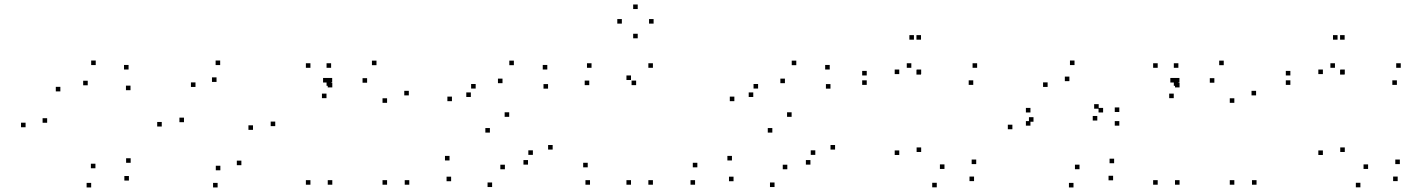

<svg xmlns="http://www.w3.org/2000/svg" viewBox="-20 -801 6240 843"><path d="M92.3 -242.3V-262.3H72.3V-242.3ZM380.3 22V2H360.3V22ZM546 -8.2V-28.2H526V-8.2ZM553.7 -86.2V-106.2H533.7V-86.2ZM399 -62.2V-82.2H379V-62.2ZM187 -262V-282H167V-262ZM245 -399.7V-419.7H225V-399.7ZM365.2 -426.5V-446.5H345.2V-426.5ZM553 -405V-425H533V-405ZM544.5 -495.8V-515.8H524.5V-495.8ZM400.3 -515.3V-535.3H380.3V-515.3Z M1188.5 -247.2V-267.2H1168.5V-247.2ZM946.7 -515.3V-535.3H926.7V-515.3ZM690.2 -245.5V-265.5H670.2V-245.5ZM935.5 22V2H915.5V22ZM787.8 -264.5V-284.5H767.8V-264.5ZM838.3 -419.2V-439.2H818.3V-419.2ZM930.7 -441.3V-461.3H910.7V-441.3ZM1090.8 -230.8V-250.8H1070.8V-230.8ZM1039.8 -75.7V-95.7H1019.8V-75.7ZM947.5 -53.3V-73.3H927.5V-53.3Z M1433.8 -424.2V-444.2H1413.8V-424.2ZM1433.8 -503.3V-523.3H1413.8V-503.3ZM1343 -503.3V-523.3H1323V-503.3ZM1343 10V-10H1323V10ZM1439 10V-10H1419V10ZM1439 -417.2V-437.2H1419V-417.2ZM1775 -382.2V-402.2H1755V-382.2ZM1633 -514.8V-534.8H1613V-514.8ZM1438.5 -438.7V-458.7H1418.5V-438.7ZM1418.5 -438.7V-458.7H1398.5V-438.7ZM1413.5 -370V-390H1393.5V-370ZM1591.8 -437.8V-457.8H1571.8V-437.8ZM1679.5 -349.5V-369.5H1659.5V-349.5ZM1679.5 10V-10H1659.5V10ZM1777 10V-10H1757V10Z M1964.3 -356.8V-376.8H1944.3V-356.8ZM2131 -218.8V-238.8H2111V-218.8ZM2319.7 -121V-141H2299.7V-121ZM2298.3 -78.2V-98.2H2278.3V-78.2ZM2196.8 -57.8V-77.8H2176.8V-57.8ZM1953.7 -96.5V-116.5H1933.7V-96.5ZM1960.7 -5.3V-25.3H1940.7V-5.3ZM2140.7 20.2V0.2H2120.7V20.2ZM2406.5 -144.3V-164.3H2386.5V-144.3ZM2215.7 -288V-308H2195.7V-288ZM2047.3 -375.2V-395.2H2027.3V-375.2ZM2068.5 -412.2V-432.2H2048.5V-412.2ZM2186.3 -435.8V-455.8H2166.3V-435.8ZM2386.3 -411.8V-431.8H2366.3V-411.8ZM2383 -495.8V-515.8H2363V-495.8ZM2236.2 -514.8V-534.8H2216.2V-514.8Z M2567.2 -427.2V-447.2H2547.2V-427.2ZM2773 -427.2V-447.2H2753V-427.2ZM2750.5 -449.7V-469.7H2730.5V-449.7ZM2750.5 10V-10H2730.5V10ZM2846.7 10V-10H2826.7V10ZM2846.7 -503.3V-523.3H2826.7V-503.3ZM2577.2 -503.3V-523.3H2557.2V-503.3ZM3031.8 10V-10H3011.8V10ZM3041.8 -66.3V-86.3H3021.8V-66.3ZM2560.5 -66.3V-86.3H2540.5V-66.3ZM2570.5 10V-10H2550.5V10ZM2849.7 -697.3V-717.3H2829.7V-697.3ZM2780 -761.3V-781.3H2760V-761.3ZM2710.3 -697.3V-717.3H2690.3V-697.3ZM2780 -632.8V-652.8H2760V-632.8Z M3204.3 -356.8V-376.8H3184.3V-356.8ZM3371 -218.8V-238.8H3351V-218.8ZM3559.7 -121V-141H3539.7V-121ZM3538.3 -78.2V-98.2H3518.3V-78.2ZM3436.8 -57.8V-77.8H3416.8V-57.8ZM3193.7 -96.5V-116.5H3173.7V-96.5ZM3200.7 -5.3V-25.3H3180.7V-5.3ZM3380.7 20.2V0.2H3360.7V20.2ZM3646.5 -144.3V-164.3H3626.5V-144.3ZM3455.7 -288V-308H3435.7V-288ZM3287.3 -375.2V-395.2H3267.3V-375.2ZM3308.5 -412.2V-432.2H3288.5V-412.2ZM3426.3 -435.8V-455.8H3406.3V-435.8ZM3626.3 -411.8V-431.8H3606.3V-411.8ZM3623 -495.8V-515.8H3603V-495.8ZM3476.2 -514.8V-534.8H3456.2V-514.8Z M3928.3 -120.5V-140.5H3908.3V-120.5ZM4093 21.5V1.5H4073V21.5ZM4256.7 -5.8V-25.8H4236.7V-5.8ZM4266.2 -80.5V-100.5H4246.2V-80.5ZM4126.8 -59.2V-79.2H4106.8V-59.2ZM4024.5 -133.7V-153.7H4004.5V-133.7ZM4024.5 -475.7V-495.7H4004.5V-475.7ZM3928.3 -475.7V-495.7H3908.3V-475.7ZM4023.8 -473.5V-493.5H4003.8V-473.5ZM4023.8 -626.8V-646.8H4003.8V-626.8ZM3992.7 -626.8V-646.8H3972.7V-626.8ZM3785.5 -469.7V-489.7H3765.5V-469.7ZM3785.5 -428.3V-448.3H3765.5V-428.3ZM4253.2 -428.3V-448.3H4233.2V-428.3ZM4270.2 -503.3V-523.3H4250.2V-503.3ZM3981.3 -503.3V-523.3H3961.3V-503.3Z M4675.3 -444.7V-464.7H4655.3V-444.7ZM4804 -323.7V-343.7H4784V-323.7ZM4797.8 -271.8V-291.8H4777.8V-271.8ZM4823.3 -307.2V-327.2H4803.3V-307.2ZM4504.3 -307.2V-327.2H4484.3V-307.2ZM4504.3 -249.3V-269.3H4484.3V-249.3ZM4894.5 -249.3V-269.3H4874.5V-249.3ZM4894.5 -309.3V-329.3H4874.5V-309.3ZM4697.8 -515.3V-535.3H4677.8V-515.3ZM4425 -233.5V-253.5H4405V-233.5ZM4693.3 22V2H4673.3V22ZM4867.2 -9.3V-29.3H4847.2V-9.3ZM4871.7 -84.3V-104.3H4851.7V-84.3ZM4719.7 -58V-78H4699.7V-58ZM4517.7 -266.5V-286.5H4497.7V-266.5ZM4579.7 -419.3V-439.3H4559.7V-419.3Z M5153.8 -424.2V-444.2H5133.8V-424.2ZM5153.8 -503.3V-523.3H5133.8V-503.3ZM5063 -503.3V-523.3H5043V-503.3ZM5063 10V-10H5043V10ZM5159 10V-10H5139V10ZM5159 -417.2V-437.2H5139V-417.2ZM5495 -382.2V-402.2H5475V-382.2ZM5353 -514.8V-534.8H5333V-514.8ZM5158.5 -438.7V-458.7H5138.5V-438.7ZM5138.5 -438.7V-458.7H5118.5V-438.7ZM5133.5 -370V-390H5113.5V-370ZM5311.8 -437.8V-457.8H5291.8V-437.8ZM5399.5 -349.5V-369.5H5379.5V-349.5ZM5399.5 10V-10H5379.5V10ZM5497 10V-10H5477V10Z M5788.3 -120.5V-140.5H5768.3V-120.5ZM5953 21.5V1.5H5933V21.5ZM6116.7 -5.8V-25.8H6096.7V-5.8ZM6126.2 -80.5V-100.5H6106.2V-80.5ZM5986.8 -59.2V-79.2H5966.8V-59.2ZM5884.5 -133.7V-153.7H5864.5V-133.7ZM5884.5 -475.7V-495.7H5864.5V-475.7ZM5788.3 -475.7V-495.7H5768.3V-475.7ZM5883.8 -473.5V-493.5H5863.8V-473.5ZM5883.8 -626.8V-646.8H5863.8V-626.8ZM5852.7 -626.8V-646.8H5832.7V-626.8ZM5645.5 -469.7V-489.7H5625.5V-469.7ZM5645.5 -428.3V-448.3H5625.5V-428.3ZM6113.2 -428.3V-448.3H6093.2V-428.3ZM6130.2 -503.3V-523.3H6110.2V-503.3ZM5841.3 -503.3V-523.3H5821.3V-503.3Z"/></svg>

Font: Monaspace Argon Dots Var
Style: Regular
Weight: 400
Designer: Riley Cran and the Lettermatic Team
Version: Version 1.100 (Monaspace Argon Dots)